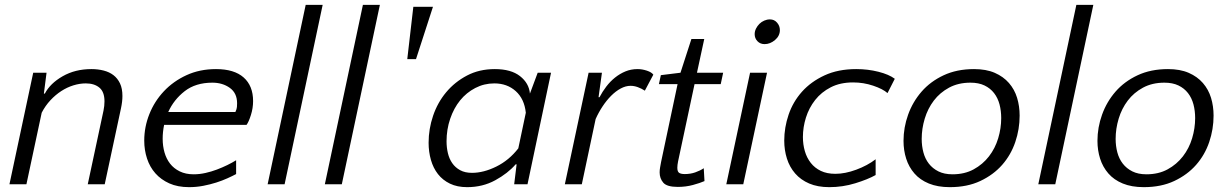

<svg xmlns="http://www.w3.org/2000/svg" viewBox="-20 -760 5078 792"><path d="M342 0 407 -304Q411 -323 411 -342Q411 -381 390 -398.5Q369 -416 334 -416Q309 -416 283 -408Q257 -400 233 -384.5Q209 -369 188 -346.5Q167 -324 152 -295L89 0H19L117 -460H172L161 -374H165Q187 -416 238.5 -445.5Q290 -475 357 -475Q384 -475 407.5 -469Q431 -463 448 -450Q465 -437 475 -416Q485 -395 485 -364Q485 -341 479 -313L412 0Z M871 -475Q946 -475 985 -440.5Q1024 -406 1024 -343Q1024 -314 1015 -285.5Q1006 -257 997 -245H657Q651 -216 651 -188Q651 -158 658.5 -131.5Q666 -105 681.5 -85Q697 -65 721.5 -53Q746 -41 779 -41Q803 -41 827.5 -46.5Q852 -52 874.5 -60.5Q897 -69 917.5 -79Q938 -89 954 -99V-42Q939 -34 918 -24.5Q897 -15 872 -7Q847 1 818.5 6.5Q790 12 760 12Q713 12 678.5 -3.5Q644 -19 621 -45Q598 -71 586.5 -106Q575 -141 575 -180Q575 -236 596 -289Q617 -342 656 -383.5Q695 -425 749.5 -450Q804 -475 871 -475ZM856 -419Q787 -419 742 -384Q697 -349 674 -298H951Q953 -303 955.5 -309.5Q958 -316 958 -334Q958 -376 928 -397.5Q898 -419 856 -419Z M1154 0H1084L1241 -740H1311Z M1390 0H1320L1477 -740H1547Z M1660 -516 1685 -732H1766L1696 -516Z M2253 -460 2156 0H2101L2111 -82H2107Q2075 -45 2023 -16.5Q1971 12 1907 12Q1866 12 1836 -2.5Q1806 -17 1786.5 -42Q1767 -67 1757.5 -100.5Q1748 -134 1748 -171Q1748 -228 1766.5 -282.5Q1785 -337 1820.5 -379.5Q1856 -422 1906.5 -448.5Q1957 -475 2021 -475Q2088 -475 2125 -446Q2162 -417 2166 -374L2198 -460ZM1927 -47Q1975 -47 2027.5 -73Q2080 -99 2118 -148L2149 -295Q2143 -352 2107.5 -384Q2072 -416 2019 -416Q1977 -416 1940.5 -397Q1904 -378 1878 -346Q1852 -314 1837 -270Q1822 -226 1822 -177Q1822 -152 1827.5 -128.5Q1833 -105 1845.5 -87Q1858 -69 1878 -58Q1898 -47 1927 -47Z M2640 -386Q2626 -395 2611 -400.5Q2596 -406 2581 -406Q2561 -406 2540.5 -395Q2520 -384 2501 -365Q2482 -346 2465.5 -321Q2449 -296 2437 -269L2380 0H2310L2408 -460H2463L2449 -359H2453Q2465 -382 2481 -403Q2497 -424 2517 -440Q2537 -456 2560 -465.5Q2583 -475 2610 -475Q2629 -475 2648.5 -468.5Q2668 -462 2675 -452Z M2775 -413H2698L2706 -450L2787 -460L2832 -599H2885L2855 -460H2963L2953 -413H2845L2777 -94Q2774 -79 2774 -68Q2774 -52 2781.5 -47Q2789 -42 2805 -42Q2828 -42 2848 -49Q2868 -56 2883 -66L2886 -13Q2868 -5 2838.5 3Q2809 11 2776 11Q2731 11 2716 -6.5Q2701 -24 2701 -49Q2701 -59 2703 -70Q2705 -81 2707 -92Z M3046 0H2976L3074 -460H3144ZM3093 -619Q3093 -631 3098.5 -642Q3104 -653 3112.5 -661.5Q3121 -670 3132.5 -675Q3144 -680 3156 -680Q3174 -680 3185.5 -666.5Q3197 -653 3197 -636Q3197 -612 3177 -595Q3157 -578 3134 -578Q3116 -578 3104.5 -590Q3093 -602 3093 -619Z M3641 -376Q3622 -393 3582 -406.5Q3542 -420 3499 -420Q3446 -420 3407 -400Q3368 -380 3342.5 -347.5Q3317 -315 3304.5 -275Q3292 -235 3292 -195Q3292 -164 3300 -136.5Q3308 -109 3324.5 -88Q3341 -67 3366 -55Q3391 -43 3426 -43Q3466 -43 3512 -60Q3558 -77 3592 -103V-38Q3560 -20 3508 -4Q3456 12 3401 12Q3353 12 3318 -3Q3283 -18 3260 -44.5Q3237 -71 3226 -106Q3215 -141 3215 -180Q3215 -234 3233 -287Q3251 -340 3288 -381.5Q3325 -423 3381 -449Q3437 -475 3512 -475Q3560 -475 3603.5 -464Q3647 -453 3671 -435Z M3998 -475Q4048 -475 4083.5 -459.5Q4119 -444 4142 -417.5Q4165 -391 4175.5 -356.5Q4186 -322 4186 -283Q4186 -227 4168 -174Q4150 -121 4114 -80Q4078 -39 4024 -13.5Q3970 12 3898 12Q3848 12 3811.5 -3Q3775 -18 3752 -44.5Q3729 -71 3718 -105.5Q3707 -140 3707 -179Q3707 -234 3726 -287Q3745 -340 3781.5 -382Q3818 -424 3872.5 -449.5Q3927 -475 3998 -475ZM3909 -41Q3959 -41 3996.5 -61.5Q4034 -82 4059.5 -115Q4085 -148 4097.5 -189.5Q4110 -231 4110 -273Q4110 -303 4103 -329.5Q4096 -356 4080.5 -376Q4065 -396 4041 -407.5Q4017 -419 3983 -419Q3933 -419 3895 -398.5Q3857 -378 3832 -345Q3807 -312 3794.5 -270.5Q3782 -229 3782 -187Q3782 -158 3789 -131.5Q3796 -105 3811.5 -85Q3827 -65 3851 -53Q3875 -41 3909 -41Z M4333 0H4263L4420 -740H4490Z M4798 -475Q4848 -475 4883.5 -459.5Q4919 -444 4942 -417.5Q4965 -391 4975.5 -356.5Q4986 -322 4986 -283Q4986 -227 4968 -174Q4950 -121 4914 -80Q4878 -39 4824 -13.5Q4770 12 4698 12Q4648 12 4611.5 -3Q4575 -18 4552 -44.5Q4529 -71 4518 -105.5Q4507 -140 4507 -179Q4507 -234 4526 -287Q4545 -340 4581.5 -382Q4618 -424 4672.5 -449.5Q4727 -475 4798 -475ZM4709 -41Q4759 -41 4796.5 -61.5Q4834 -82 4859.5 -115Q4885 -148 4897.5 -189.5Q4910 -231 4910 -273Q4910 -303 4903 -329.5Q4896 -356 4880.5 -376Q4865 -396 4841 -407.5Q4817 -419 4783 -419Q4733 -419 4695 -398.5Q4657 -378 4632 -345Q4607 -312 4594.5 -270.5Q4582 -229 4582 -187Q4582 -158 4589 -131.5Q4596 -105 4611.5 -85Q4627 -65 4651 -53Q4675 -41 4709 -41Z"/></svg>

Font: Quattrocento Sans
Style: Italic
Weight: 400
Designer: Pablo Impallari
Foundry: Pablo Impallari, Igino Marini, Brenda Gallo
Version: Version 2.000